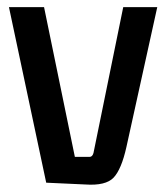

<svg xmlns="http://www.w3.org/2000/svg" viewBox="-20 -510 462 536"><path d="M333 -100Q319 -37 297 -14Q275 9 218 5L109 0L5 -490H103L189 -72H230Q238 -72 241 -83L324 -490H419Z"/></svg>

Font: Gemunu Libre SemiBold
Style: Regular
Weight: 600
Designer: Puspanada Ekanayake, Sola Matas, Pathum Egodawatta, Kosala Senevirathne
Foundry: mooniak
Version: Version 1.100